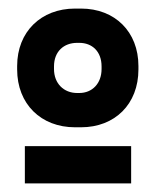

<svg xmlns="http://www.w3.org/2000/svg" viewBox="-20 -725 367 448"><path d="M155 -428H169C248 -428 303 -482 303 -563V-571C303 -651 248 -705 169 -705H155C76 -705 20 -651 20 -571V-563C20 -482 76 -428 155 -428ZM160 -508C129 -508 106 -530 106 -564V-570C106 -605 129 -625 160 -625H165C195 -625 217 -605 217 -570V-564C217 -530 195 -508 165 -508ZM38 -297H286V-384H38Z"/></svg>

Font: Fixel Text Bold
Style: Bold
Weight: 700
Width: 4
Designer: AlfaBravo + MacPaw
Foundry: Kyrylo Tkachov, Marchela Mozhyna, Serhii Makarenko, Maria Weinstein, Zakhar Kryvoshyya
Version: Version 1.211